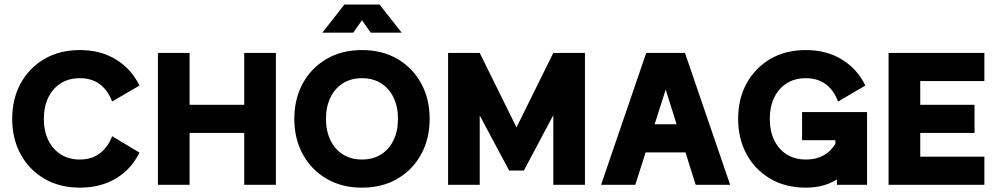

<svg xmlns="http://www.w3.org/2000/svg" viewBox="-20 -821 4441 853"><path d="M478.1 -370 599.5 -440.9Q564.2 -514.1 495.8 -556.3Q427.4 -598.6 334.8 -598.6Q245 -598.6 177.3 -559.1Q109.7 -519.5 71.9 -450.7Q34.2 -381.8 34.2 -293Q34.2 -204.6 71.9 -135.5Q109.7 -66.4 177.3 -26.9Q245 12.7 334.8 12.7Q427.4 12.7 495.8 -28.6Q564.2 -69.9 599.5 -143.1L478.1 -215.9Q461 -169.3 424.8 -140.8Q388.5 -112.3 334.8 -112.3Q285.5 -112.3 249.6 -135.3Q213.7 -158.2 194.2 -198.9Q174.8 -239.6 174.8 -293Q174.8 -346.3 194.2 -387Q213.7 -427.7 249.6 -450.7Q285.5 -473.6 334.8 -473.6Q388.5 -473.6 424.3 -446.3Q460.1 -418.9 478.1 -370Z M681.6 -585.9V0H822.3V-230.3H1065V0H1205.7V-585.9H1065V-355.5H822.3V-585.9Z M1588.2 -112.3Q1539 -112.3 1503 -135.3Q1467.1 -158.2 1447.7 -198.9Q1428.2 -239.6 1428.2 -293Q1428.2 -346.3 1447.7 -387Q1467.1 -427.7 1503 -450.7Q1539 -473.6 1588.2 -473.6Q1637.6 -473.6 1673.4 -450.7Q1709.3 -427.7 1728.7 -387Q1748.1 -346.3 1748.1 -293Q1748.1 -239.6 1728.7 -198.9Q1709.3 -158.2 1673.4 -135.3Q1637.6 -112.3 1588.2 -112.3ZM1588.2 -598.6Q1498.4 -598.6 1430.8 -559.1Q1363.1 -519.5 1325.3 -450.7Q1287.6 -381.8 1287.6 -293Q1287.6 -204.6 1325.3 -135.5Q1363.1 -66.4 1430.8 -26.9Q1498.4 12.7 1588.2 12.7Q1677.9 12.7 1745.6 -26.9Q1813.3 -66.4 1851 -135.5Q1888.8 -204.6 1888.8 -293Q1888.8 -381.8 1851 -450.7Q1813.3 -519.5 1745.6 -559.1Q1677.9 -598.6 1588.2 -598.6ZM1627 -675.8H1764.6L1666.2 -800.8H1539.5ZM1549.4 -675.8 1636.9 -800.8H1510.2L1411.8 -675.8Z M2274.7 -254.9 2438.1 -585.9 2518.1 -460 2307.5 -63.5H2241.9L2027.6 -464.8L2111.3 -585.9ZM2578.7 -585.9V0H2438.1V-585.9ZM1970.7 -585.9H2111.3V0H1970.7Z M2771.2 -269V-144H3093.4V-269ZM2937.5 -422.9 3070.7 0H3223.8L3023.1 -585.9H2851L2650.4 0H2802.3Z M3559.9 -112.3Q3510.6 -112.3 3474.7 -135.3Q3438.8 -158.2 3419.3 -198.9Q3399.9 -239.6 3399.9 -293Q3399.9 -346.3 3419.3 -387Q3438.8 -427.7 3474.7 -450.7Q3510.6 -473.6 3559.9 -473.6Q3613.6 -473.6 3649.4 -446.3Q3685.2 -418.9 3703.2 -370L3824.6 -440.9Q3789.3 -514.1 3720.9 -556.3Q3652.5 -598.6 3559.9 -598.6Q3470.1 -598.6 3402.4 -559.1Q3334.8 -519.5 3297 -450.7Q3259.3 -381.8 3259.3 -293Q3259.3 -204.6 3297 -135.5Q3334.8 -66.4 3402.4 -26.9Q3470.1 12.7 3559.9 12.7Q3646.6 12.7 3706.1 -29.2Q3765.6 -71.1 3801.4 -142.5L3703.8 -207.7Q3686.5 -163.3 3650.1 -137.8Q3613.8 -112.3 3559.9 -112.3ZM3543.3 -323.2V-198.2H3691.4V-105.5L3698.2 -96.2V0H3832V-323.2Z M4309.6 -355.5H4068.4V-460.9H4353.3V-585.9H3927.7V0H4353.3V-125H4068.4V-230.5H4309.6Z"/></svg>

Font: Giphurs SC
Style: Regular
Weight: 400
Version: Version 0.920